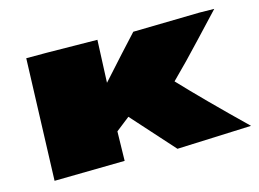

<svg xmlns="http://www.w3.org/2000/svg" viewBox="-74 -614 1011 750"><g transform="rotate(-15 431.5 -238.5)"><path d="M559.6 8.8 406.7 -161.6 350.6 -117.7 348.1 1 63.5 5.4 80.6 -485.8H164.1L367.7 -483.4L360.4 -311.5Q454.6 -416.5 511.2 -477.5L780.8 -482.9Q801.8 -482.9 839.8 -481.9Q816.4 -457.5 748 -384Q679.7 -310.5 616.7 -248.5Q707.5 -151.9 860.4 -3.4Z"/></g></svg>

Font: Seymour One
Style: Book
Weight: 400
Designer: vernon adams
Foundry: vernon adams
Version: Version 1.000; ttfautohint (v0.93) -l 8 -r 50 -G 200 -x 0 -w